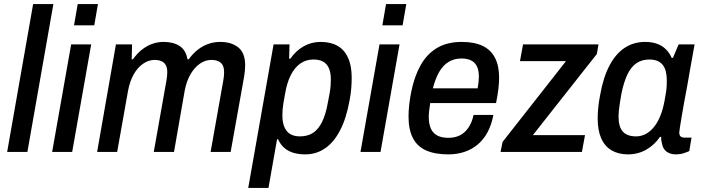

<svg xmlns="http://www.w3.org/2000/svg" viewBox="-20 -743 3435 939"><path d="M15 0 142 -723H241L114 0Z M342 -619 360 -723H459L441 -619ZM235 0 328 -526H426L333 0Z M455 0 547 -526H626L624 -453H630Q651 -482 674.5 -500.5Q698 -519 724.5 -528.5Q751 -538 780 -538Q828 -538 858.5 -518Q889 -498 897 -453H903Q924 -482 948 -500.5Q972 -519 999.5 -528.5Q1027 -538 1057 -538Q1112 -538 1145.5 -511Q1179 -484 1179 -423Q1179 -410 1177.5 -395Q1176 -380 1173 -363L1108 0H1010L1072 -349Q1074 -361 1075 -370.5Q1076 -380 1076 -389Q1076 -412 1068.5 -425Q1061 -438 1047 -444Q1033 -450 1014 -450Q984 -450 957.5 -431.5Q931 -413 911.5 -379.5Q892 -346 883 -298L831 0H732L794 -349Q796 -361 797 -371Q798 -381 798 -390Q798 -412 790.5 -425Q783 -438 769 -444Q755 -450 736 -450Q707 -450 680 -431.5Q653 -413 634 -379.5Q615 -346 606 -298L553 0Z M1194 176 1318 -526H1396L1394 -456H1400Q1427 -495 1465 -516.5Q1503 -538 1548 -538Q1597 -538 1630.5 -519Q1664 -500 1682 -461Q1700 -422 1700 -363Q1700 -340 1698 -312.5Q1696 -285 1690 -254Q1674 -164 1643 -105Q1612 -46 1569 -17Q1526 12 1473 12Q1440 12 1414 4Q1388 -4 1369.5 -20.5Q1351 -37 1340 -62H1335L1293 176ZM1446 -76Q1484 -76 1510.5 -93Q1537 -110 1555 -146.5Q1573 -183 1583 -239Q1589 -268 1592.5 -289Q1596 -310 1597 -326Q1598 -342 1598 -354Q1598 -388 1588.5 -409.5Q1579 -431 1560.5 -441.5Q1542 -452 1513 -452Q1477 -452 1449 -432.5Q1421 -413 1402 -375.5Q1383 -338 1374 -283Q1369 -257 1366 -238.5Q1363 -220 1362 -206Q1361 -192 1361 -180Q1361 -143 1371.5 -120Q1382 -97 1401 -86.5Q1420 -76 1446 -76Z M1850 -619 1868 -723H1967L1949 -619ZM1743 0 1836 -526H1934L1841 0Z M2172 12Q2107 12 2063.5 -7.5Q2020 -27 1999 -68.5Q1978 -110 1978 -172Q1978 -202 1981.5 -232.5Q1985 -263 1991 -293Q2006 -368 2036.5 -423Q2067 -478 2116.5 -508Q2166 -538 2239 -538Q2300 -538 2340.5 -518.5Q2381 -499 2401 -460Q2421 -421 2421 -363Q2421 -339 2417.5 -308.5Q2414 -278 2406 -239H2084Q2081 -220 2079 -203Q2077 -186 2077 -171Q2077 -136 2087.5 -113.5Q2098 -91 2119 -80Q2140 -69 2173 -69Q2196 -69 2215.5 -75.5Q2235 -82 2250.5 -95.5Q2266 -109 2278 -130.5Q2290 -152 2296 -181H2393Q2384 -133 2364.5 -96.5Q2345 -60 2316 -36Q2287 -12 2251 0Q2215 12 2172 12ZM2097 -311H2316Q2319 -328 2320.5 -342Q2322 -356 2322 -368Q2322 -399 2312.5 -418.5Q2303 -438 2284 -447.5Q2265 -457 2237 -457Q2201 -457 2173.5 -440Q2146 -423 2127.5 -390.5Q2109 -358 2097 -311Z M2428 0 2438 -49 2748 -444H2523L2538 -526H2907L2899 -479L2586 -82H2841L2826 0Z M3051 12Q3005 12 2971.5 -7.5Q2938 -27 2920.5 -66Q2903 -105 2903 -164Q2903 -191 2906 -219Q2909 -247 2915 -278Q2930 -364 2960.5 -422Q2991 -480 3035 -509Q3079 -538 3135 -538Q3168 -538 3193 -529Q3218 -520 3236 -502.5Q3254 -485 3265 -460H3271L3299 -526H3377L3354 -398Q3349 -365 3341.5 -326Q3334 -287 3327 -248.5Q3320 -210 3314.5 -177Q3309 -144 3305.5 -122Q3302 -100 3302 -95Q3302 -82 3308.5 -76Q3315 -70 3328 -70H3362L3351 -4Q3340 1 3323 6.5Q3306 12 3286 12Q3259 12 3241 -0.5Q3223 -13 3218 -39Q3216 -46 3214.5 -54.5Q3213 -63 3214 -73L3208 -74Q3181 -34 3140.5 -11Q3100 12 3051 12ZM3091 -76Q3114 -76 3135.5 -86.5Q3157 -97 3175.5 -118.5Q3194 -140 3208 -173Q3222 -206 3230 -250Q3235 -276 3237.5 -293.5Q3240 -311 3240.5 -324.5Q3241 -338 3241 -348Q3241 -383 3232.5 -405.5Q3224 -428 3205 -440Q3186 -452 3156 -452Q3120 -452 3093.5 -434.5Q3067 -417 3049 -380Q3031 -343 3019 -284Q3014 -256 3011 -236Q3008 -216 3006.5 -201Q3005 -186 3005 -174Q3005 -123 3026 -99.5Q3047 -76 3091 -76Z"/></svg>

Font: Archivo SemiCondensed Medium
Style: Italic
Weight: 500
Width: 4
Italic angle: -10°
Designer: Hector Gatti
Foundry: Omnibus-Type
Version: Version 2.001